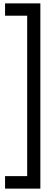

<svg xmlns="http://www.w3.org/2000/svg" viewBox="-20 -927 319 1137"><path d="M219 190H10V116H141V-834H10V-907H219Z"/></svg>

Font: TypoPRO Sinkin Sans
Style: 400 Regular
Weight: 400
Designer: Keith Bates
Foundry: K-Type
Version: Sinkin Sans (version 1.0)  by Keith Bates   •   © 2014   www